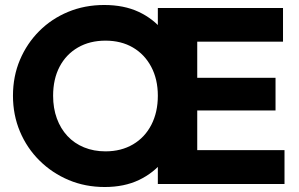

<svg xmlns="http://www.w3.org/2000/svg" viewBox="-20 -738 1200 770"><path d="M400 12Q322 12 255.5 -16Q189 -44 138.5 -94Q88 -144 60 -210.5Q32 -277 32 -354Q32 -432 60 -498Q88 -564 137.5 -613.5Q187 -663 253.5 -690.5Q320 -718 398 -718Q477 -718 536 -690.5Q595 -663 635 -613.5Q675 -564 694.5 -497.5Q714 -431 714 -353Q714 -276 694.5 -209.5Q675 -143 635.5 -93.5Q596 -44 537 -16Q478 12 400 12ZM403 -131Q466 -131 513.5 -159Q561 -187 587 -237.5Q613 -288 613 -354Q613 -420 586.5 -470Q560 -520 513 -547.5Q466 -575 403 -575Q340 -575 292.5 -547.5Q245 -520 219 -470.5Q193 -421 193 -354Q193 -304 208 -263Q223 -222 250.5 -192.5Q278 -163 317 -147Q356 -131 403 -131ZM613 0V-706H771V0ZM734 0V-136H1121V0ZM734 -295V-426H1085V-295ZM734 -571V-706H1115V-571Z"/></svg>

Font: Outfit Thin
Style: Bold
Weight: 700
Version: Version 1.100;gftools[0.9.27]